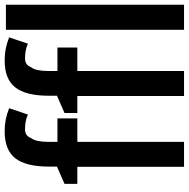

<svg xmlns="http://www.w3.org/2000/svg" viewBox="-13 -792 805 819"><g transform="rotate(-90 389.5 -382.5)"><path d="M87.4 0V-455.1H14.6V-509.8L88.4 -542V-577.1Q88.4 -674.3 123.8 -719.7Q159.2 -765.1 238.8 -765.1Q265.6 -765.1 289.1 -760.5Q312.5 -755.9 337.4 -746.1L310.5 -666Q294.9 -672.9 280 -675.5Q265.1 -678.2 248 -678.2Q233.4 -678.2 224.4 -672.1Q215.3 -666 210 -652.3Q201.7 -642.1 197.8 -623Q193.8 -604 193.8 -578.6V-540H293.9V-455.1H193.8V0ZM389.6 0V-455.1H316.9V-509.8L390.6 -542V-577.1Q390.6 -674.3 426 -719.7Q461.4 -765.1 541 -765.1Q567.9 -765.1 591.3 -760.5Q614.7 -755.9 639.6 -746.1L612.8 -666Q597.2 -672.9 582.3 -675.5Q567.4 -678.2 550.3 -678.2Q535.6 -678.2 526.6 -672.1Q517.6 -666 512.2 -652.3Q503.9 -642.1 500 -623Q496.1 -604 496.1 -578.6V-540H596.2V-455.1H496.1V0ZM778.8 -759.8V0H671.9V-759.8Z"/></g></svg>

Font: Open Sans
Style: Regular
Weight: 600
Width: 3
Foundry: Ascender Corporation
Version: Version 1.000